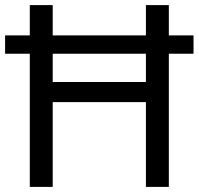

<svg xmlns="http://www.w3.org/2000/svg" viewBox="-20 -734 781 754"><path d="M97 0V-523H0V-595H97V-714H187V-595H553V-714H643V-595H740V-523H643V0H553V-333H187V0ZM187 -412H553V-523H187Z"/></svg>

Font: Noto Sans Adlam Unjoined
Style: Regular
Weight: 400
Designer: Mark Jamra, Neil Patel
Foundry: JamraPatel LLC
Version: Version 3.001